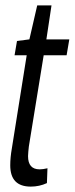

<svg xmlns="http://www.w3.org/2000/svg" viewBox="-20 -682 277 712"><path d="M156 -58 154 -3Q126 10 94 10Q18 10 18 -69Q18 -98 24 -132L79 -477H34L43 -530L89 -536L118 -662H171L152 -536H237L227 -477H142L87 -139Q86 -128 85 -119.5Q84 -111 84 -103Q84 -54 127 -54Q139 -54 156 -58Z"/></svg>

Font: Georama ExtraCondensed
Style: Italic
Weight: 400
Width: 2
Italic angle: -9°
Designer: Jean-Baptiste Levee
Foundry: Production Type
Version: Version 1.000